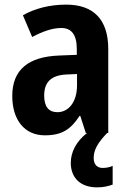

<svg xmlns="http://www.w3.org/2000/svg" viewBox="-20 -575 553 830"><path d="M467 223V142C457 147 441 151 424 151C399 151 385 135 385 108C385 74 401 44 443 0H448V-363C448 -491 384 -555 266 -555C194 -555 130 -538 79 -509L119 -415C164 -439 206 -454 245 -454C289 -454 312 -425 312 -363V-338L236 -335C103 -330 33 -274 33 -160C33 -58 85 10 174 10C248 10 286 -16 324 -74H327L351 0H356C309 37 286 83 286 129C286 194 328 235 400 235C429 235 450 229 467 223ZM313 -255V-207C313 -133 276 -90 228 -90C192 -90 171 -112 171 -162C171 -218 199 -250 268 -253Z"/></svg>

Font: Noto Sans Display SemiCondensed
Style: Bold
Weight: 700
Width: 4
Designer: Monotype Design Team
Foundry: Monotype Imaging Inc.
Version: Version 1.900